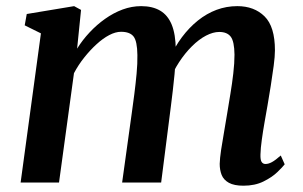

<svg xmlns="http://www.w3.org/2000/svg" viewBox="-20 -580 962 610"><path d="M237.5 -548.5 225 -425.5Q242 -453 264.8 -477.2Q287.5 -501.5 314 -520.2Q340.5 -539 369.5 -549.8Q398.5 -560.5 428.5 -560.5Q464.5 -560.5 488.8 -546.2Q513 -532 525.5 -501.8Q538 -471.5 538.5 -422Q539 -415.5 538.5 -407.5Q538 -399.5 537.2 -390.8Q536.5 -382 535.5 -373L518 -392.5Q535 -431 558 -461.8Q581 -492.5 608.8 -514.8Q636.5 -537 668 -548.8Q699.5 -560.5 734 -560.5Q787.5 -560.5 820.5 -528Q853.5 -495.5 853.5 -420Q853.5 -401 849.5 -370.8Q845.5 -340.5 840.2 -307.2Q835 -274 830 -245.5Q825.5 -220 820.5 -191.5Q815.5 -163 811.8 -136.2Q808 -109.5 807.5 -89Q807 -72 811.2 -65.5Q815.5 -59 823.5 -59Q833 -59 844 -65Q855 -71 872 -86L884.5 -58Q878.5 -50 861.5 -33.5Q844.5 -17 817.2 -3.5Q790 10 753.5 10Q724 10 707.2 0.8Q690.5 -8.5 684.2 -24.2Q678 -40 678 -59.5Q678.5 -77 682.5 -104Q686.5 -131 692 -161.5Q697.5 -192 702 -221Q706.5 -249 712 -281.8Q717.5 -314.5 721.2 -347Q725 -379.5 725 -406.5Q724.5 -448.5 713 -463.5Q701.5 -478.5 676.5 -478.5Q657 -478.5 634.5 -466.8Q612 -455 590 -433.2Q568 -411.5 549 -382.5Q530 -353.5 517 -319L537.5 -391.5Q537 -369.5 534.5 -343.8Q532 -318 529 -292.2Q526 -266.5 523 -243L492 0H368L398.5 -219.5Q402.5 -248.5 406.8 -281.2Q411 -314 414 -346.2Q417 -378.5 416.5 -405Q416 -449.5 404.2 -464.2Q392.5 -479 364.5 -479Q347 -479 327 -468.5Q307 -458 286.8 -439.5Q266.5 -421 247.8 -397.5Q229 -374 215 -347.5L167.5 0H45.5L110 -474L58.5 -499.5L65 -535.5L215.5 -560.5Z"/></svg>

Font: Merriweather 36pt SemiBold
Style: Italic
Weight: 600
Italic angle: -7.8°
Version: Version 2.101